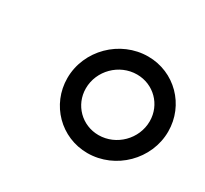

<svg xmlns="http://www.w3.org/2000/svg" viewBox="-83 -848 610 572"><g transform="rotate(30 222.5 -562.0)"><path d="M268 -392C364 -392 445 -472 445 -568C445 -659 373 -732 282 -732C186 -732 105 -652 105 -556C105 -465 177 -392 268 -392ZM270 -455C213 -455 168 -500 168 -557C168 -618 219 -669 280 -669C337 -669 382 -624 382 -567C382 -506 331 -455 270 -455Z"/></g></svg>

Font: Uncut Sans Book Italic
Style: Regular
Weight: 350
Italic angle: -11°
Designer: Kasper Nordkvist
Foundry: UNCUT.wtf
Version: Version 1.304;Glyphs 3.2 (3246)